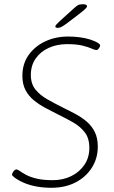

<svg xmlns="http://www.w3.org/2000/svg" viewBox="-20 -884 540 909"><path d="M224 5Q188 5 156 -0.5Q124 -6 97 -17Q70 -28 48 -44Q44 -48 40.5 -51Q37 -54 37 -57Q37 -60 39 -64.5Q41 -69 44 -73Q47 -77 51 -79.5Q55 -82 58 -82Q63 -82 73.5 -74.5Q84 -67 103 -56.5Q122 -46 153 -38.5Q184 -31 230 -31Q278 -31 317 -50Q356 -69 379.5 -103.5Q403 -138 403 -184Q403 -230 381 -258Q359 -286 325.5 -305Q292 -324 255 -342Q225 -357 195 -373Q165 -389 140.5 -409Q116 -429 101 -457Q86 -485 86 -525Q86 -582 115.5 -623.5Q145 -665 194 -688Q243 -711 302 -711Q331 -711 357.5 -707.5Q384 -704 406.5 -697Q429 -690 445 -680Q450 -676 452 -674Q454 -672 454 -668Q454 -666 452.5 -662.5Q451 -659 448.5 -655.5Q446 -652 443 -649.5Q440 -647 437 -647Q429 -647 414 -654Q399 -661 371 -668Q343 -675 297 -675Q250 -675 211 -657.5Q172 -640 149 -607Q126 -574 126 -529Q126 -487 148 -460Q170 -433 205.5 -413Q241 -393 283 -372Q312 -358 340.5 -342.5Q369 -327 392 -307Q415 -287 429 -258.5Q443 -230 443 -190Q443 -134 414.5 -89.5Q386 -45 337 -20Q288 5 224 5ZM253 -752Q249 -752 245.5 -753.5Q242 -755 242 -759Q242 -763 247.5 -768.5Q253 -774 263 -784L326 -841Q341 -855 349 -859.5Q357 -864 372 -864Q383 -864 387.5 -861.5Q392 -859 392 -854Q392 -850 384 -842Q376 -834 350 -814L296 -773Q281 -762 271.5 -757Q262 -752 253 -752Z"/></svg>

Font: Asap Thin
Style: Italic
Weight: 250
Italic angle: -6°
Designer: Pablo Cosgaya
Foundry: Omnibus-Type
Version: Version 3.001